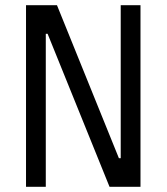

<svg xmlns="http://www.w3.org/2000/svg" viewBox="-20 -718 640 738"><path d="M163 -588H156V0H80V-698H199L437 -110H444V-698H520V0H401Z"/></svg>

Font: IBM Plaex Mono
Style: Regular
Weight: 400
Designer: Mike Abbink, Paul van der Laan, Pieter van Rosmalen
Foundry: Bold Monday
Version: Version 2.003